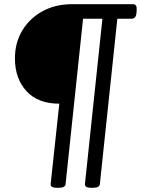

<svg xmlns="http://www.w3.org/2000/svg" viewBox="-20 -720 670 913"><path d="M250 173Q219 173 221 154L262 -227Q160 -227 105.5 -287Q51 -347 51 -442Q51 -517 86 -575Q121 -633 182 -666.5Q243 -700 321 -700H613Q632 -700 630 -672L629 -659Q627 -631 605 -631H538L455 154Q454 173 423 173H413Q382 173 384 154L467 -631H375L292 154Q291 173 260 173Z"/></svg>

Font: Asap Expanded Expanded SemiBold
Style: Italic
Weight: 600
Width: 7
Italic angle: -6°
Designer: Pablo Cosgaya
Foundry: Omnibus-Type
Version: Version 3.001; ttfautohint (v1.8.4.7-5d5b)